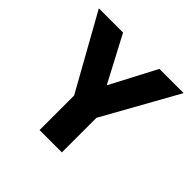

<svg xmlns="http://www.w3.org/2000/svg" viewBox="-174 -887 1065 1065"><g transform="rotate(45 358.0 -355.0)"><path d="M271 0V-271L26 -710H216L359 -439L501 -710H691L446 -271V0Z"/></g></svg>

Font: Geist ExtBd
Style: Regular
Weight: 400
Designer: Basement.studio, Andrés Briganti, Mateo Zaragoza
Foundry: Basement.studio, Vercel, Andrés Briganti, Guido Ferreyra, Mateo Zaragoza
Version: Version 1.401